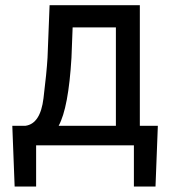

<svg xmlns="http://www.w3.org/2000/svg" viewBox="-20 -548 640 724"><path d="M417 -73.7V-444.8H253.9L249.5 -330.1Q238.3 -141.6 201.2 -73.7ZM507.3 -528.3V-73.7H575.2L566.4 155.3H484.9V0H116.2V155.3H35.2L26.4 -73.7H76.2Q132.3 -81.5 144 -177.5Q155.8 -273.4 159.2 -330.1L167 -528.3Z"/></svg>

Font: RobotoMono-Regular
Style: Regular
Weight: 400
Designer: Google
Version: Version 2.000985; 2015; ttfautohint (v1.3)